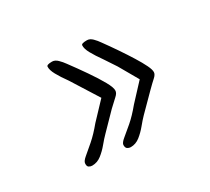

<svg xmlns="http://www.w3.org/2000/svg" viewBox="-110 -764 974 892"><g transform="rotate(-30 377.0 -318.0)"><path d="M362.8 -51.8Q354 -51.8 345.7 -57.1Q337.4 -62.5 337.9 -78.1Q338.9 -89.4 358.6 -105.5Q378.4 -121.6 409.2 -147.9Q439.9 -174.3 474.1 -215.8L556.2 -304.2L497.1 -407.2L457 -467.8Q431.6 -503.4 417 -530Q402.3 -556.6 403.8 -574.2Q403.8 -584 434.1 -584Q449.7 -584 463.6 -570.1Q477.5 -556.2 487.8 -541Q513.7 -505.4 539.1 -468Q564.5 -430.7 585.4 -397Q606.4 -363.3 618.7 -337.9Q630.9 -312.5 629.9 -299.8Q629.4 -287.6 614.3 -274.2Q599.1 -260.7 573.2 -234.9L488.8 -149.9Q473.1 -133.8 454.1 -110.6Q435.1 -87.4 412.6 -69.6Q390.1 -51.8 362.8 -51.8ZM165 -66.9Q155.8 -66.9 147.7 -72Q139.6 -77.1 141.1 -92.8Q141.6 -104 161.1 -120.4Q180.7 -136.7 211.2 -163.1Q241.7 -189.5 275.9 -231L358.9 -318.8L268.1 -462.9Q242.7 -498 228 -524.9Q213.4 -551.8 214.8 -568.8Q214.8 -579.1 244.1 -579.1Q259.8 -579.1 273.9 -565.2Q288.1 -551.3 298.8 -536.1Q331.1 -492.7 362.3 -447.5Q393.6 -402.3 413.6 -366.5Q433.6 -330.6 432.1 -314.9Q431.6 -302.2 417 -289.1Q402.3 -275.9 375 -250L292 -165Q275.4 -148.4 256.3 -125.2Q237.3 -102.1 214.8 -84.5Q192.4 -66.9 165 -66.9Z"/></g></svg>

Font: Norican
Style: Regular
Weight: 400
Designer: Vernon Adams
Foundry: Vernon Adams
Version: Version 1.100; ttfautohint (v1.8.4.7-5d5b);gftools[0.9.33]